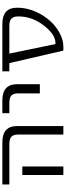

<svg xmlns="http://www.w3.org/2000/svg" viewBox="518 -1078 560 1635"><g transform="rotate(-90 797.5 -260.0)"><path d="M44.9 -460V-519.5H403.3Q542 -519.5 542 -394.5V0H469.7V-384.8Q469.7 -425.8 450.7 -442.9Q431.6 -460 387.7 -460ZM125 0V-349.6H198.2V0Z M651.4 -460V-519.5H759.8Q898.4 -519.5 898.4 -394.5V-200.2H820.3V-384.8Q820.3 -425.8 801.8 -442.9Q783.2 -460 739.3 -460Z M1007.8 -460V-519.5H1411.1Q1549.8 -519.5 1549.8 -394.5Q1549.8 -294.9 1499.5 -202.1Q1449.2 -109.4 1371.6 -54.7Q1293.9 0 1215.8 0H1184.6L1078.1 -460ZM1159.2 -460 1240.2 -67.4H1250Q1322.3 -67.4 1398.9 -167Q1475.6 -266.6 1475.6 -381.8Q1475.6 -424.8 1457 -442.4Q1438.5 -460 1394.5 -460Z"/></g></svg>

Font: GenEi M Gothic v2 Regular
Style: Regular
Weight: 400
Version: Version 2.0